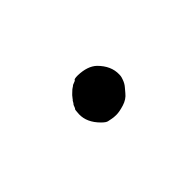

<svg xmlns="http://www.w3.org/2000/svg" viewBox="-5 -560 556 556"><g transform="rotate(-45 273.5 -282.0)"><path d="M262 -358Q262 -362 278 -362Q317 -361 337 -342Q366 -313 365 -279Q365 -272 363.5 -267.5Q362 -263 361 -260Q357 -249 350 -241Q343 -233 339 -228Q328 -214 308.5 -208Q289 -202 277 -202Q265 -202 259 -203.5Q253 -205 246.5 -206Q240 -207 229 -218Q200 -247 201 -280Q202 -298 203.5 -298.5Q205 -299 207 -305Q209 -311 210.5 -312Q212 -313 214 -317Q216 -321 217 -321.5Q218 -322 219.5 -324.5Q221 -327 221.5 -327Q222 -327 223.5 -329.5Q225 -332 231 -337.5Q237 -343 238.5 -344.5Q240 -346 243.5 -348Q247 -350 247.5 -351Q248 -352 255 -354.5Q262 -357 262 -358Z"/></g></svg>

Font: TT2020 Style E
Style: Regular
Weight: 400
Version: Version 00.2